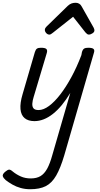

<svg xmlns="http://www.w3.org/2000/svg" viewBox="-91 -860 726 1387"><path d="M158 15Q113 15 87 -6.5Q61 -28 57 -71.5Q53 -115 72 -179L161 -484Q167 -503 176.5 -509Q186 -515 205 -515Q235 -515 244 -506Q253 -497 247 -477L152 -159Q144 -134 142.5 -112Q141 -90 151 -77.5Q161 -65 188 -65Q223 -65 263 -94.5Q303 -124 344 -177Q385 -230 424.5 -302.5Q464 -375 497 -462L501 -484Q507 -503 517 -509Q527 -515 546 -515Q576 -515 585 -506Q594 -497 587 -477L373 263Q346 354 315 408Q284 462 240 484.5Q196 507 127 507Q91 507 58.5 498Q26 489 -1 473.5Q-28 458 -50 441Q-66 427 -70.5 413.5Q-75 400 -55 382Q-37 367 -26.5 365.5Q-16 364 1 379Q28 401 60 415Q92 429 131 429Q173 429 201 412.5Q229 396 249.5 359Q270 322 287 260L417 -189Q387 -139 355.5 -101Q324 -63 291 -37Q258 -11 224.5 2Q191 15 158 15ZM266 -610Q253 -610 243 -621Q233 -632 233 -644Q233 -652 237 -658Q241 -664 245 -668L399 -818Q412 -830 425.5 -835Q439 -840 456 -840Q469 -840 480.5 -833.5Q492 -827 498 -815L585 -661Q589 -654 590 -649Q591 -644 591 -640Q591 -628 576.5 -619Q562 -610 552 -610Q543 -610 537.5 -615Q532 -620 526 -626L437 -739L293 -625Q287 -621 280 -615.5Q273 -610 266 -610Z"/></svg>

Font: Playwrite AU SA
Style: Regular
Weight: 400
Designer: Veronika Burian, José Scaglione
Foundry: TypeTogether
Version: Version 1.002